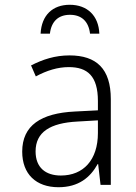

<svg xmlns="http://www.w3.org/2000/svg" viewBox="-20 -774 570 804"><path d="M272 -754C201 -754 154 -711 150 -633H189C195 -685 225 -712 273 -712C321 -712 351 -685 357 -633H396C393 -708 346 -754 272 -754ZM225 10C309 10 358 -31 389 -87H391L401 0H444V-359C444 -486 384 -542 271 -542C210 -542 159 -525 110 -500L130 -454C176 -479 222 -493 268 -493C346 -493 390 -456 390 -351V-312L293 -307C152 -300 73 -249 73 -139C73 -45 131 10 225 10ZM235 -39C171 -39 129 -72 129 -140C129 -221 190 -259 304 -265L390 -270V-217C390 -104 329 -39 235 -39Z"/></svg>

Font: Noto Sans Mono Condensed Light
Style: Regular
Weight: 300
Width: 3
Designer: Monotype Design Team
Foundry: Monotype Imaging Inc.
Version: Version 2.014